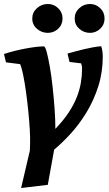

<svg xmlns="http://www.w3.org/2000/svg" viewBox="-31 -750 545 964"><path d="M75 194 119 6 120 -27Q121 -56 118.5 -99.5Q116 -143 111 -192.5Q106 -242 99.5 -289Q93 -336 85.5 -373Q78 -410 70 -428L-1 -437L-11 -479Q42 -496 98.5 -506.5Q155 -517 189 -517Q196 -517 203.5 -489Q211 -461 219 -415.5Q227 -370 233 -315Q239 -260 243 -204.5Q247 -149 247 -103Q288 -146 314 -185.5Q340 -225 354.5 -262Q369 -299 375 -334.5Q381 -370 381 -404Q381 -414 379.5 -421Q378 -428 376 -432L318 -439L308 -481Q346 -492 391 -503Q436 -514 477 -518Q481 -507 483 -493Q485 -479 485 -467Q485 -387 462.5 -316.5Q440 -246 403.5 -186Q367 -126 324 -79Q281 -32 241 1L209 178ZM421 -585Q390 -585 367 -605.5Q344 -626 344 -657Q344 -688 367 -709Q390 -730 421 -730Q450 -730 472 -709Q494 -688 494 -657Q494 -626 472 -605.5Q450 -585 421 -585ZM209 -585Q178 -585 154.5 -605.5Q131 -626 131 -657Q131 -688 154.5 -709Q178 -730 209 -730Q239 -730 261 -709Q283 -688 283 -657Q283 -626 261 -605.5Q239 -585 209 -585Z"/></svg>

Font: Manuale
Style: Bold Italic
Weight: 700
Italic angle: -11°
Version: Version 1.002